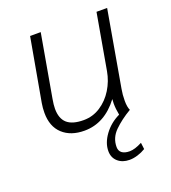

<svg xmlns="http://www.w3.org/2000/svg" viewBox="-128 -580 786 883"><g transform="rotate(-20 265.0 -139.0)"><path d="M319 131Q319 150 332 160Q345 170 370 170Q395 170 431 151L435 183Q417 194 396 200.5Q375 207 356 207Q321 207 299 187.5Q277 168 277 136Q277 96 306 56.5Q335 17 381 -5Q375 -35 375 -62L376 -83Q306 10 207 10Q140 10 100.5 -26.5Q61 -63 61 -130Q61 -154 65 -177L120 -485H172L118 -178Q113 -150 113 -131Q113 -83 139 -60Q165 -37 220 -37Q265 -37 302.5 -61.5Q340 -86 364.5 -126Q389 -166 397 -212L445 -485H497L432 -113Q427 -86 427 -56Q427 -25 435 -9Q386 20 352.5 53Q319 86 319 131Z"/></g></svg>

Font: Niramit ExtraLight
Style: Italic
Weight: 200
Italic angle: -10°
Designer: Katatrad Aksorn Co.,Ltd.
Foundry: Cadson Demak Co.,Ltd.
Version: Version 1.000; ttfautohint (v1.6)